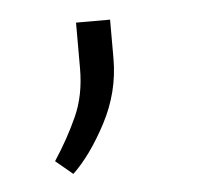

<svg xmlns="http://www.w3.org/2000/svg" viewBox="-31 -121 309 296"><g transform="rotate(-5 123.0 27.0)"><path d="M96.2 -18.1V-88.9H148.9V-28.8Q148.9 22.9 124.3 69.8Q99.6 116.7 71.8 143.1L45.4 121.1Q66.9 88.4 81.5 55.9Q96.2 23.4 96.2 -18.1Z"/></g></svg>

Font: Vazirmatn UI NL ExtraLight
Style: Regular
Weight: 200
Designer: Saber Rastikerdar
Foundry: Saber Rastikerdar
Version: Version 33.003